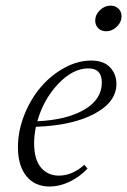

<svg xmlns="http://www.w3.org/2000/svg" viewBox="-20 -664 460 695"><path d="M364.3 -550.8Q346.7 -550.8 335.7 -561.8Q324.7 -572.8 324.7 -588.9Q324.7 -610.8 341.8 -627.2Q358.9 -643.6 380.4 -643.6Q397.5 -643.6 408.7 -632.8Q419.9 -622.1 419.9 -605.5Q419.9 -584 402.8 -567.4Q385.7 -550.8 364.3 -550.8ZM159.7 11.2Q106 11.2 75.4 -26.6Q44.9 -64.5 44.9 -131.3Q44.9 -189.5 67.6 -247.1Q90.3 -304.7 127 -347.9Q163.6 -391.1 212.2 -418Q260.7 -444.8 309.6 -444.8Q355.5 -444.8 378.4 -420.2Q401.4 -395.5 401.4 -360.4Q401.4 -294.4 321.5 -252Q241.7 -209.5 109.9 -205.1Q103.5 -172.4 103.5 -145.5Q103.5 -86.4 128.4 -57.4Q153.3 -28.3 192.9 -28.3Q241.7 -28.3 285.2 -67.4L296.9 -53.7Q268.1 -23.4 231.7 -6.1Q195.3 11.2 159.7 11.2ZM299.8 -416.5Q243.7 -416.5 190.4 -360.1Q137.2 -303.7 115.2 -225.1Q221.7 -230 285.2 -267.1Q348.6 -304.2 348.6 -365.2Q348.6 -416.5 299.8 -416.5Z"/></svg>

Font: Elstob Light
Style: Italic
Weight: 300
Italic angle: -20°
Designer: Peter S. Baker
Version: Version 1.015